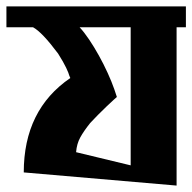

<svg xmlns="http://www.w3.org/2000/svg" viewBox="-21 -577 599 598"><path d="M558 -492H529V1L53 -40Q53 -235 198 -334L195 -341Q193 -349 185 -366Q177 -383 160 -410Q110 -477 82 -492H-1V-557H558ZM386 -62V-492H227Q241 -477 256.5 -454Q272 -431 287 -404Q302 -377 314.5 -349.5Q327 -322 335 -299L343 -275Q343 -275 333.5 -266.5Q324 -258 311 -245.5Q298 -233 284 -219Q270 -205 260 -194Q240 -169 229 -149Q218 -129 216 -103Z"/></svg>

Font: Shorif Bongobondhu ANSI V1
Style: Regular
Weight: 400
Designer: Shorif Uddin Shishir, Shorif art & Design, e-mail : shorifart@gmail.com, facebook : Shorif2001
Foundry: Lipighor Font Foundry
Version: Designed by Shorif Uddin Shishir | Developed by Niladri Shek